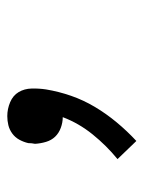

<svg xmlns="http://www.w3.org/2000/svg" viewBox="48 -236 403 540"><g transform="rotate(-90 250.0 33.5)"><path d="M123 215 72 162Q110 131 141.5 92Q173 53 190 8Q175 8 160 2.5Q145 -3 135 -13.5Q125 -24 120.5 -39Q116 -54 115 -70Q116 -75 116.5 -79.5Q117 -84 117 -89Q120 -102 126.5 -114Q133 -126 144 -134Q155 -142 167.5 -145Q180 -148 193 -148Q213 -148 232 -140Q251 -132 260.5 -116Q270 -100 270.5 -79.5Q271 -59 268 -39Q262 -3 250 31.5Q238 66 219 98Q200 130 175.5 159.5Q151 189 123 215Z"/></g></svg>

Font: Iosevka Term Curly
Style: Italic
Weight: 400
Italic angle: -9°
Designer: Belleve Invis
Foundry: Belleve Invis
Version: Version 32.3.0